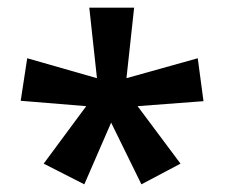

<svg xmlns="http://www.w3.org/2000/svg" viewBox="-20 -780 586 501"><path d="M330 -760 310 -576 496 -628 511 -516 339 -503 451 -353 349 -299 270 -460 200 -299 94 -353 205 -503 34 -517 51 -628 233 -576 213 -760Z"/></svg>

Font: Noto Sans Thai Looped SemiBold
Style: Regular
Weight: 600
Designer: Sasikarn Vongin, Ben Mitchell
Foundry: The Fontpad Ltd
Version: Version 1.001; ttfautohint (v1.8.4.7-5d5b)